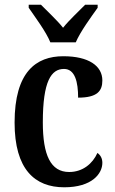

<svg xmlns="http://www.w3.org/2000/svg" viewBox="-20 -786 488 816"><path d="M194 -606H302C321 -651 368 -715 395 -753V-766H342C315 -738 274 -701 248 -668C222 -701 181 -738 154 -766H102V-753C128 -715 176 -651 194 -606ZM253 10C371 10 415 -48 415 -94C415 -113 407 -127 394 -136C374 -91 332 -55 274 -55C195 -55 162 -127 162 -266C162 -442 198 -493 252 -493C299 -493 312 -437 312 -371C393 -371 415 -399 415 -444C415 -506 357 -547 249 -547C133 -547 42 -480 42 -265C42 -66 128 10 253 10Z"/></svg>

Font: Noto Serif Tamil Condensed SemiBold
Style: Italic
Weight: 600
Width: 3
Italic angle: -12°
Designer: Indian Type Foundry, Tom Grace, and the Monotype Design Team
Foundry: Monotype Imaging Inc.
Version: Version 2.003